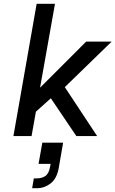

<svg xmlns="http://www.w3.org/2000/svg" viewBox="-20 -720 611 1016"><path d="M436 -500H571L323 -259L494 0H384L249 -200L170 -129L147 0H51L174 -700H271L192 -256ZM204 35H314L291 168Q281 225 248 250.5Q215 276 175 276H150L159 224H174Q202 224 220.5 211Q239 198 245 162L248 147H184Z"/></svg>

Font: Overused Grotesk Medium
Style: Italic
Weight: 500
Italic angle: -10°
Version: Version 0.003